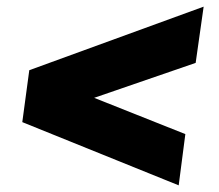

<svg xmlns="http://www.w3.org/2000/svg" viewBox="-20 -633 657 577"><path d="M537 -230 263 -339 568 -444 592 -613 68 -422 47 -266 517 -76Z"/></svg>

Font: United Sans Black
Style: Italic
Weight: 900
Italic angle: -8°
Designer: Pablo Impallari, Rodrigo Fuenzalida (Modified by Dan O. Williams)
Version: Version 1.000;PS 001.000;hotconv 1.0.88;makeotf.lib2.5.64775